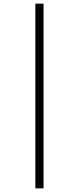

<svg xmlns="http://www.w3.org/2000/svg" viewBox="-20 -782 428 1042"><path d="M171.9 -762.2H216.3V240.2H171.9Z"/></svg>

Font: Open Sans Condensed Light
Style: Regular
Weight: 300
Width: 3
Designer: Monotype Design Team
Foundry: Monotype Imaging Inc.
Version: Version 3.003; ttfautohint (v1.8.4)